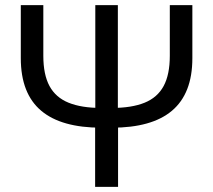

<svg xmlns="http://www.w3.org/2000/svg" viewBox="-20 -725 827 745"><path d="M373 -229.5Q295.7 -229.5 237.5 -245.9Q179.3 -262.2 140 -295.2Q100.7 -328.1 80.7 -379.1Q60.7 -430.1 60.7 -499.6V-705H148.1V-508.6Q148.1 -435.5 172.1 -391.1Q196.2 -346.7 246 -326.5Q295.7 -306.2 373 -306.2H414Q491.5 -306.2 541.2 -326.5Q590.9 -346.7 614.9 -391.1Q638.9 -435.5 638.9 -508.6V-705H726.4V-499.6Q726.4 -430.1 706.4 -379.1Q686.3 -328.1 647.1 -295.2Q607.8 -262.2 549.6 -245.9Q491.4 -229.5 414 -229.5ZM349.1 0V-264.8L349.8 -274.6V-705H437.3V-273.8L438.1 -264.8V0Z"/></svg>

Font: TikTok Sans Light
Style: Regular
Weight: 300
Version: Version 4.000